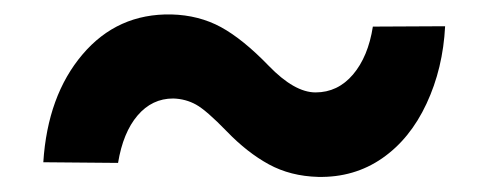

<svg xmlns="http://www.w3.org/2000/svg" viewBox="-20 -424 674 262"><path d="M587.4 -388.2Q584.5 -330.6 562 -282.5Q539.6 -234.4 501.5 -208Q463.4 -181.6 414.1 -182.6Q376.5 -183.6 346.9 -199.7Q317.4 -215.8 289.6 -244.6Q261.7 -273.4 247.6 -281.2Q233.4 -289.1 216.3 -289.6Q187.5 -289.6 167.7 -266.4Q147.9 -243.2 141.1 -201.7L39.1 -202.6Q44.9 -293.5 92.5 -349.6Q140.1 -405.8 213.9 -404.3Q251.5 -403.3 281.5 -387Q311.5 -370.6 346.7 -334.2Q381.8 -297.9 410.6 -297.9Q440.9 -297.9 461.7 -322.3Q482.4 -346.7 488.8 -387.7Z"/></svg>

Font: TypoPRO Roboto
Style: Bold Italic
Weight: 700
Italic angle: -12°
Designer: Google
Version: Version 2.136; 2016